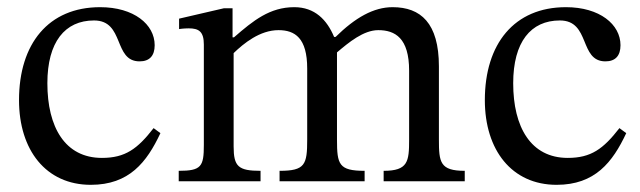

<svg xmlns="http://www.w3.org/2000/svg" viewBox="-20 -505 1784 535"><path d="M408 -148C363 -90 329 -65 264 -65C161 -65 112 -151 112 -273C112 -388 161 -448 242 -448C328 -448 295 -334 369 -334C397 -334 411 -350 411 -379C411 -437 353 -485 259 -485C115 -485 33 -383 33 -226C33 -87 108 10 233 10C340 10 389 -53 427 -134Z M996 0V-29C924 -29 919 -47 919 -116V-359C952 -387 993 -421 1034 -421C1081 -421 1120 -399 1120 -308V-116C1120 -55 1117 -29 1049 -29V0H1275V-29C1206 -29 1203 -53 1203 -116V-320C1203 -441 1152 -485 1074 -485C1021 -485 970 -456 915 -402H911C891 -450 857 -485 800 -485C732 -485 686 -448 632 -401H628V-482H604L479 -453V-424C479 -424 491 -426 506 -426C534 -426 548 -417 548 -381V-101C548 -41 541 -29 478 -29V0H706V-29C644 -29 631 -41 631 -97V-357C659 -384 704 -421 756 -421C802 -421 836 -399 836 -314V-116C836 -46 830 -29 759 -29V0Z M1706 -148C1661 -90 1627 -65 1562 -65C1459 -65 1410 -151 1410 -273C1410 -388 1459 -448 1540 -448C1626 -448 1593 -334 1667 -334C1695 -334 1709 -350 1709 -379C1709 -437 1651 -485 1557 -485C1413 -485 1331 -383 1331 -226C1331 -87 1406 10 1531 10C1638 10 1687 -53 1725 -134Z"/></svg>

Font: STIX Two Text
Style: Regular
Weight: 400
Designer: Ross Mills, John Hudson & Paul Hanslow, Tiro Typeworks Ltd; with prior portions MicroPress Inc., and Coen Hoffman.
Foundry: Tiro Typeworks Ltd
Version: Version 2.13 b171